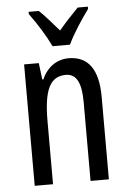

<svg xmlns="http://www.w3.org/2000/svg" viewBox="-54 -806 564 846"><g transform="rotate(-5 228.0 -383.0)"><path d="M197 -606H274C295 -652 337 -715 367 -756V-766H322C288 -731 270 -712 236 -672C206 -706 175 -743 150 -766H105V-756C140 -709 176 -650 197 -606ZM262 -547C211 -547 167 -517 144 -464H139L130 -537H65V0H146V-279C146 -417 174 -475 244 -475C292 -475 312 -432 312 -348V0H393V-364C393 -488 348 -547 262 -547Z"/></g></svg>

Font: Noto Sans Gujarati UI ExtraCondensed
Style: Regular
Weight: 400
Width: 2
Designer: Jelle Bosma - Monotype Design Team, Universal Thirst
Foundry: Monotype Imaging Inc.
Version: Version 2.106